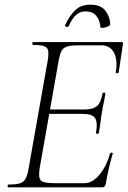

<svg xmlns="http://www.w3.org/2000/svg" viewBox="-20 -806 550 826"><path d="M15 0Q13 0 13 -6Q13 -12 15 -12Q48 -12 65 -17Q82 -22 90 -37Q98 -52 103 -81L185 -544Q193 -587 181.5 -600Q170 -613 122 -613Q119 -613 119 -619Q119 -625 122 -625H503Q511 -625 509 -616Q506 -598 502.5 -575Q499 -552 496 -530Q493 -508 490 -494Q489 -490 483 -491Q477 -492 478 -495Q487 -547 470.5 -579Q454 -611 416 -611H317Q286 -611 269 -606Q252 -601 244.5 -586.5Q237 -572 232 -543L151 -85Q144 -43 155 -30.5Q166 -18 213 -18H344Q377 -18 407.5 -54Q438 -90 454 -147Q455 -150 461 -149Q467 -148 465 -145Q457 -119 448.5 -82.5Q440 -46 435 -15Q432 0 419 0ZM405 -234Q404 -230 398 -230.5Q392 -231 393 -235Q401 -280 389 -298Q377 -316 336 -316H171L174 -335H343Q381 -335 398 -350.5Q415 -366 421 -404Q422 -408 428 -407.5Q434 -407 433 -402Q429 -374 425 -358.5Q421 -343 419 -325Q415 -303 412.5 -281.5Q410 -260 405 -234ZM412 -689Q410 -719 394 -738Q378 -757 348 -757Q325 -757 308 -742.5Q291 -728 275 -693Q272 -688 265 -691Q258 -694 259 -696Q279 -739 304 -762.5Q329 -786 368 -786Q415 -786 434.5 -758.5Q454 -731 454 -702Q454 -697 447.5 -693.5Q441 -690 433 -688Q425 -686 418.5 -686Q412 -686 412 -689Z"/></svg>

Font: Cormorant Garamond Light
Style: Italic
Weight: 300
Italic angle: -10°
Designer: Christian Thalmann (Catharsis Fonts)
Foundry: Catharsis Fonts
Version: Version 4.001